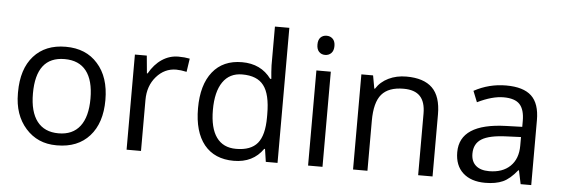

<svg xmlns="http://www.w3.org/2000/svg" viewBox="-49 -913 3147 1076"><g transform="rotate(5 1524.0 -375.0)"><path d="M55.7 -268.1Q55.7 -398.9 120.8 -471.9Q186 -544.9 300.5 -544.9Q415 -544.9 480.5 -470.2Q547.4 -396 547.4 -266.6Q547.4 -137.2 481.4 -63.7Q415.5 9.8 299.3 9.8Q297.4 9.8 295.4 9.8Q189.5 9.8 122.6 -65.4Q55.7 -140.6 55.7 -261.2Q55.7 -264.6 55.7 -268.1ZM300.3 -475.6Q139.6 -475.6 139.6 -268.1Q139.6 -165.5 180.9 -111.8Q222.2 -58.1 301.5 -58.1Q380.9 -58.1 422.1 -111.6Q463.4 -165 463.4 -267.6Q463.4 -370.1 422.1 -422.9Q380.9 -475.6 300.3 -475.6Z M934.1 -544.9Q969.2 -544.9 998 -539.1L986.8 -463.9Q953.6 -471.2 928.2 -471.2Q862.8 -471.2 816.9 -418.7Q771 -366.2 771 -287.1V0H689.9V-535.2H756.8L766.1 -436H770Q799.8 -488.8 842 -516.8Q884.3 -544.9 934.1 -544.9Z M1539.1 0H1473.1L1462.4 -71.8H1458Q1401.4 9.8 1293.2 9.8Q1185.1 9.8 1126.5 -62Q1068.4 -134.3 1068.4 -266.4Q1068.4 -398.4 1127 -471.7Q1185.5 -544.9 1292.2 -544.9Q1398.9 -544.9 1457 -465.8H1463.4L1460 -504.4L1458 -542V-759.8H1539.1ZM1458 -249V-266.1Q1458 -379.9 1419.9 -428.2Q1383.3 -476.6 1299.3 -476.6Q1228 -476.6 1190.2 -421.6Q1152.3 -366.7 1152.3 -264.6Q1152.3 -162.6 1189.9 -110.4Q1227.5 -58.1 1300.3 -58.1Q1383.3 -58.1 1420.7 -103.3Q1458 -148.4 1458 -249Z M1704.1 -680.4Q1704.1 -707 1717.3 -720.5Q1730.5 -733.9 1751.5 -733.9Q1772.5 -733.9 1786.1 -720.2Q1799.8 -706.5 1799.8 -680.2Q1799.8 -653.8 1786.1 -639.9Q1772.5 -626 1751.5 -626Q1730.5 -626 1717.3 -639.9Q1704.1 -653.8 1704.1 -680.4ZM1792 0H1710.9V-535.2H1792Z M2216.8 -544.9Q2314.5 -544.9 2362.8 -497.6Q2411.1 -450.2 2411.1 -349.1V0H2330.1V-346.2Q2330.1 -412.1 2300 -443.8Q2270 -475.6 2207 -475.6Q2122.6 -475.6 2083.7 -430.2Q2044.9 -384.8 2044.9 -280.8V0H1963.9V-535.2H2029.8L2043 -461.9H2046.9Q2071.8 -501.5 2116.5 -523.2Q2161.1 -544.9 2216.8 -544.9Z M2597.7 -498Q2681.6 -543.9 2778.3 -543.9Q2875 -543.9 2920.7 -501.2Q2966.3 -458.5 2966.3 -365.2V0H2906.7L2890.6 -76.2H2886.7Q2846.7 -25.9 2806.9 -8.1Q2767.1 9.8 2707.5 9.8Q2627.9 9.8 2582.5 -31.5Q2537.1 -72.8 2537.1 -147.9Q2537.1 -309.6 2796.9 -317.9L2887.7 -320.8V-354Q2887.7 -417.5 2860.6 -447Q2833.5 -476.6 2769.5 -476.6Q2705.6 -476.6 2622.6 -436ZM2622.6 -147Q2622.6 -103.5 2648.9 -80.3Q2675.3 -57.1 2723.6 -57.1Q2799.3 -57.1 2842.5 -98.9Q2885.7 -140.6 2885.7 -214.8V-263.2L2804.7 -259.8Q2708 -256.3 2665.3 -229.7Q2622.6 -203.1 2622.6 -147Z"/></g></svg>

Font: Open Sans Hebrew
Style: Regular
Weight: 400
Foundry: Ascender Corporation, Yanek Iontef
Version: Version 2.001;PS 002.001;hotconv 1.0.70;makeotf.lib2.5.58329